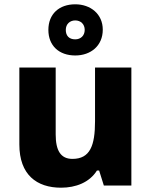

<svg xmlns="http://www.w3.org/2000/svg" viewBox="-20 -863 703 893"><path d="M330 -605C402 -605 458 -650 458 -725C458 -798 401 -843 330 -843C255 -843 205 -798 205 -724C205 -650 255 -605 330 -605ZM330 -680C301 -680 286 -697 286 -724C286 -751 305 -768 330 -768C355 -768 374 -751 374 -724C374 -697 355 -680 330 -680ZM591 -549H422V-299C422 -186 399 -124 317 -124C262 -124 239 -163 239 -238V-549H70V-191C70 -50 151 10 264 10C332 10 396 -14 431 -70H441L463 0H591Z"/></svg>

Font: Noto Sans Bengali UI ExtraBold
Style: Regular
Weight: 800
Designer: Jelle Bosma - Monotype Design Team
Foundry: Monotype Imaging Inc.
Version: Version 2.003